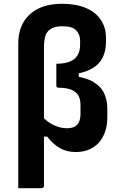

<svg xmlns="http://www.w3.org/2000/svg" viewBox="-20 -789 640 1009"><path d="M544 -173Q544 -130 532 -96Q520 -62 498.5 -38.5Q477 -15 446.5 -2.5Q416 10 378 10Q330 10 293.5 -11.5Q257 -33 228 -71H199V-179Q229 -147 263.5 -131Q298 -115 332 -115Q368 -115 385.5 -133.5Q403 -152 403 -190V-238Q403 -269 391 -288.5Q379 -308 353.5 -318Q328 -328 287 -328Q282 -328 279 -330.5Q276 -333 276 -339Q276 -342 276 -349.5Q276 -357 276 -368.5Q276 -380 276 -394Q276 -408 276 -423Q276 -438 276 -454Q321 -454 348.5 -466Q376 -478 388.5 -500Q401 -522 401 -554V-575Q401 -607 381 -629Q361 -651 309 -651Q281 -651 264 -645Q247 -639 234 -627Q225 -618 220.5 -606Q216 -594 213.5 -577Q211 -560 211 -538Q211 -492 211 -433Q211 -374 211 -308.5Q211 -243 211 -175Q211 -107 211 -41.5Q211 24 211 83Q211 142 211 189Q211 192 209.5 194.5Q208 197 205.5 198.5Q203 200 200 200Q168 200 138 200Q108 200 76 200Q76 175 76 150Q76 125 76 100Q76 8 76 -72Q76 -152 76 -228.5Q76 -305 76 -385.5Q76 -466 76 -558Q76 -626 103.5 -672.5Q131 -719 182 -744Q233 -769 307 -769Q380 -769 431.5 -747Q483 -725 510 -684.5Q537 -644 537 -589V-570Q537 -521 519 -485.5Q501 -450 463 -428.5Q425 -407 365 -398L394 -427V-361L365 -390Q434 -381 473 -357Q512 -333 528 -297Q544 -261 544 -219Z"/></svg>

Font: RecMonoLinear Nerd Font Mono
Style: Bold
Weight: 700
Monospace: yes
Version: Version 1.085; ttfautohint (v1.8.4.7-5d5b);Nerd Fonts 3.2.1